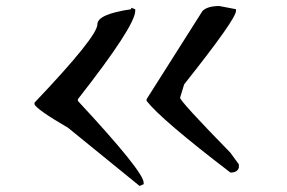

<svg xmlns="http://www.w3.org/2000/svg" viewBox="-20 -819 962 644"><path d="M715.8 -798.8 771.5 -788.1V-782.2Q771.5 -754.9 597.7 -536.1L584 -491.2Q584 -479.5 752.9 -306.6L781.2 -267.6V-256.8Q776.4 -240.2 752.9 -240.2Q521.5 -417 471.7 -480.5V-486.3L659.2 -782.2Q675.8 -798.8 715.8 -798.8ZM419.9 -793 433.6 -788.1V-782.2Q432.6 -730.5 241.2 -486.3V-480.5Q461.9 -243.2 461.9 -206.1V-201.2L448.2 -195.3L208 -390.6Q105.5 -450.2 95.7 -468.8V-474.6Q306.6 -696.3 306.6 -737.3Q306.6 -771.5 419.9 -788.1Z"/></svg>

Font: EG Dragon Caps 
Style: Regular
Weight: 400
Designer: Bill Roach / W.K. Roach
Version: Version 1.00 April 18, 2012, initial release